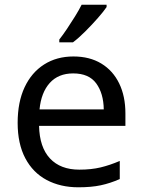

<svg xmlns="http://www.w3.org/2000/svg" viewBox="-20 -786 604 816"><path d="M292 -546Q361 -546 410.5 -516Q460 -486 486.5 -431.5Q513 -377 513 -304V-251H146Q148 -160 192.5 -112.5Q237 -65 317 -65Q368 -65 407.5 -74.5Q447 -84 489 -102V-25Q448 -7 408 1.5Q368 10 313 10Q237 10 178.5 -21Q120 -52 87.5 -113.5Q55 -175 55 -264Q55 -352 84.5 -415Q114 -478 167.5 -512Q221 -546 292 -546ZM291 -474Q228 -474 191.5 -433.5Q155 -393 148 -321H421Q420 -389 389 -431.5Q358 -474 291 -474ZM433 -756Q421 -738 396 -709.5Q371 -681 342.5 -652.5Q314 -624 290 -606H232V-618Q247 -637 264.5 -663Q282 -689 299 -716.5Q316 -744 327 -766H433Z"/></svg>

Font: Noto Sans Myanmar UI
Style: Regular
Weight: 400
Designer: Monotype Design Team
Foundry: Monotype Imaging Inc.
Version: Version 2.103; ttfautohint (v1.8.4.7-5d5b)